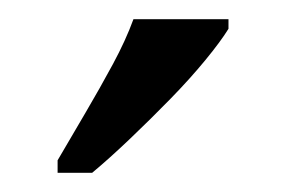

<svg xmlns="http://www.w3.org/2000/svg" viewBox="-20 -786 298 200"><path d="M40 -619Q54 -643 69 -668.5Q84 -694 97.5 -719Q111 -744 119 -766H218V-756Q210 -743 194 -723.5Q178 -704 157.5 -683Q137 -662 115.5 -641.5Q94 -621 76 -606H40Z"/></svg>

Font: Noto Serif Khmer Condensed
Style: Regular
Weight: 400
Width: 3
Designer: Danh Hong and the Monotype Design Team
Foundry: Monotype Imaging Inc.
Version: Version 2.004